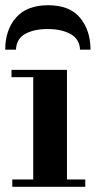

<svg xmlns="http://www.w3.org/2000/svg" viewBox="-22 -714 366 734"><path d="M105 -15V-431H234V-15ZM25 0V-28H304V0ZM22 -419V-447H234V-419ZM-2 -524Q-2 -600 39.5 -647Q81 -694 162 -694Q245 -694 284.5 -645.5Q324 -597 324 -524H284Q282 -565 247.5 -584Q213 -603 160 -603Q108 -603 74.5 -584.5Q41 -566 39 -524Z"/></svg>

Font: Libre Bodoni SemiBold
Style: Regular
Weight: 600
Designer: Pablo Impallari, Rodrigo Fuenzalida
Foundry: Impallari Type
Version: Version 2.005;gftools[0.9.23]